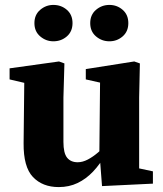

<svg xmlns="http://www.w3.org/2000/svg" viewBox="-20 -746 663 781"><path d="M219 15Q153 15 114 -26Q75 -67 76 -164L79 -437L113 -401L19 -423V-468L220 -496L242 -488L238 -349V-169Q238 -123 253 -104.5Q268 -86 296 -86Q316 -86 337 -97Q358 -108 378.5 -125.5Q399 -143 415 -163L434 -119H410Q387 -78 358.5 -48Q330 -18 295.5 -1.5Q261 15 219 15ZM395 11 386 -106 384 -107 387 -410 329 -423V-465L526 -496L549 -488L546 -349V-61L602 -49V1ZM197 -578Q167 -578 143.5 -598Q120 -618 120 -652Q120 -686 143.5 -706Q167 -726 197 -726Q229 -726 252 -706Q275 -686 275 -652Q275 -618 252 -598Q229 -578 197 -578ZM425 -578Q394 -578 370.5 -598Q347 -618 347 -652Q347 -686 370.5 -706Q394 -726 425 -726Q456 -726 479 -706Q502 -686 502 -652Q502 -618 479 -598Q456 -578 425 -578Z"/></svg>

Font: Source Serif 4 18pt
Style: Bold
Weight: 700
Designer: Frank Grießhammer
Foundry: Adobe Systems Incorporated
Version: Version 4.004;hotconv 1.0.116;makeotfexe 2.5.65601